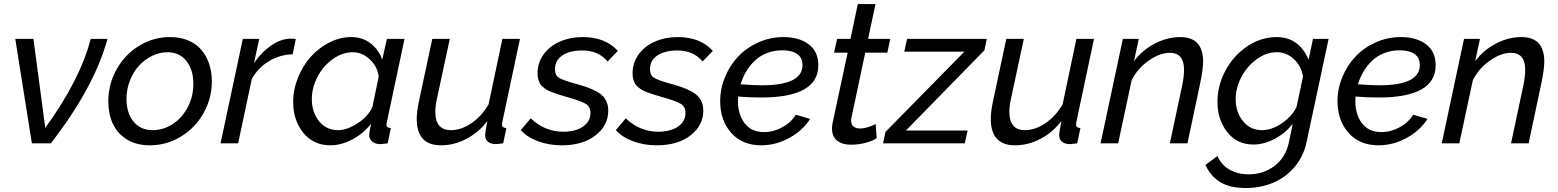

<svg xmlns="http://www.w3.org/2000/svg" viewBox="-20 -716 7783 959"><path d="M56.2 -522H147L206.1 -77.1Q380.9 -318.8 433.1 -522H517.1Q450.2 -278.8 233.9 0H139.2Z M521 -210Q521 -295.9 562.5 -369.9Q604 -443.8 675 -487.3Q746.1 -530.8 829.1 -530.8Q880.4 -530.8 920.7 -513.7Q960.9 -496.6 986.3 -466.3Q1011.7 -436 1024.9 -396.2Q1038.1 -356.4 1038.1 -310.1Q1038.1 -224.6 996.6 -150.9Q955.1 -77.1 883.5 -33.7Q812 9.8 728 9.8Q660.2 9.8 612.5 -20.3Q564.9 -50.3 543 -99.1Q521 -147.9 521 -210ZM945.8 -296.9Q945.8 -367.2 911.4 -411.1Q877 -455.1 814.9 -455.1Q776.9 -455.1 740 -437Q703.1 -418.9 674.8 -388.4Q646.5 -357.9 629.2 -314.2Q611.8 -270.5 611.8 -222.2Q611.8 -152.3 646.5 -109.1Q681.2 -65.9 743.2 -65.9Q794.9 -65.9 841.3 -95.5Q887.7 -125 916.7 -178.7Q945.8 -232.4 945.8 -296.9Z M1192.9 -522H1274.9L1248.5 -400.9Q1286.6 -456.1 1335.7 -489.5Q1384.8 -522.9 1431.6 -522.9Q1445.8 -522.9 1457.5 -521L1441.9 -444.8Q1378.9 -443.4 1324.2 -410.9Q1269.5 -378.4 1237.8 -321.8L1169.4 0H1081.5Z M1444.3 -207Q1444.3 -268.6 1468.3 -327.9Q1492.2 -387.2 1531.5 -431.6Q1570.8 -476.1 1624.3 -503.4Q1677.7 -530.8 1733.4 -530.8Q1791 -530.8 1831.3 -499.3Q1871.6 -467.8 1889.2 -418L1912.6 -522H2000.5L1912.6 -107.9Q1910.2 -95.7 1910.2 -95.2Q1910.2 -85.4 1915.3 -81.3Q1920.4 -77.1 1932.1 -76.2L1916.5 0Q1886.2 3.9 1881.3 3.9Q1854.5 3.9 1839.4 -8.5Q1824.2 -21 1824.2 -41Q1824.2 -55.7 1833.5 -98.1Q1794.9 -48.3 1739.5 -19.3Q1684.1 9.8 1630.4 9.8Q1545.4 9.8 1494.9 -52.7Q1444.3 -115.2 1444.3 -207ZM1840.3 -183.1 1871.6 -333Q1865.2 -383.8 1827.1 -419.4Q1789.1 -455.1 1743.2 -455.1Q1689.5 -455.1 1641.4 -420.2Q1593.3 -385.3 1565.4 -331.3Q1537.6 -277.3 1537.6 -221.2Q1537.6 -155.3 1573.7 -110.6Q1609.9 -65.9 1668.5 -65.9Q1713.9 -65.9 1767.3 -101.1Q1820.8 -136.2 1840.3 -183.1Z M2061.5 -122.1Q2061.5 -156.7 2072.3 -209L2139.2 -522H2226.6L2163.1 -226.1Q2154.3 -185.5 2154.3 -157.2Q2154.3 -65.9 2232.4 -65.9Q2283.2 -65.9 2334.5 -100.6Q2385.7 -135.3 2420.4 -194.8L2489.3 -522H2577.1L2489.3 -107.9Q2487.3 -98.1 2487.3 -95.2Q2487.3 -85.4 2492.4 -81.3Q2497.6 -77.1 2509.3 -76.2L2493.2 0Q2462.9 3.9 2458.5 3.9Q2431.6 3.9 2417.5 -7.8Q2403.3 -19.5 2403.3 -40Q2403.3 -57.1 2414.6 -111.8Q2370.1 -53.7 2308.8 -22Q2247.6 9.8 2183.1 9.8Q2061.5 9.8 2061.5 -122.1Z M2581.1 -65.9 2630.9 -125Q2700.7 -58.1 2793.9 -58.1Q2854.5 -58.1 2891.8 -83.7Q2929.2 -109.4 2929.2 -151.9Q2929.2 -183.1 2906.2 -197Q2883.3 -210.9 2820.8 -229Q2813.5 -231 2810.1 -231.9Q2785.2 -239.3 2770.5 -243.9Q2755.9 -248.5 2738.3 -255.1Q2720.7 -261.7 2711.2 -267.6Q2701.7 -273.4 2691.4 -281.7Q2681.2 -290 2676.3 -299.8Q2671.4 -309.6 2668.2 -322Q2665 -334.5 2665 -350.1Q2665 -402.3 2694.8 -443.8Q2724.6 -485.4 2776.1 -508.1Q2827.6 -530.8 2891.1 -530.8Q3003.4 -530.8 3065.9 -461.9L3015.1 -409.2Q2989.7 -438 2959 -450.9Q2928.2 -463.9 2887.2 -463.9Q2827.1 -463.9 2789.6 -439.5Q2752 -415 2752 -370.1Q2752 -340.3 2771.5 -327.9Q2791 -315.4 2851.1 -298.8Q2886.7 -289.1 2910.4 -280.8Q2934.1 -272.5 2956.1 -261Q2978 -249.5 2990.7 -236.3Q3003.4 -223.1 3010.7 -204.8Q3018.1 -186.5 3018.1 -163.1Q3018.1 -88.9 2954.1 -39.6Q2890.1 9.8 2786.1 9.8Q2722.7 9.8 2668.5 -10Q2614.3 -29.8 2581.1 -65.9Z M3055.7 -65.9 3105.5 -125Q3175.3 -58.1 3268.6 -58.1Q3329.1 -58.1 3366.5 -83.7Q3403.8 -109.4 3403.8 -151.9Q3403.8 -183.1 3380.9 -197Q3357.9 -210.9 3295.4 -229Q3288.1 -231 3284.7 -231.9Q3259.8 -239.3 3245.1 -243.9Q3230.5 -248.5 3212.9 -255.1Q3195.3 -261.7 3185.8 -267.6Q3176.3 -273.4 3166 -281.7Q3155.8 -290 3150.9 -299.8Q3146 -309.6 3142.8 -322Q3139.6 -334.5 3139.6 -350.1Q3139.6 -402.3 3169.4 -443.8Q3199.2 -485.4 3250.7 -508.1Q3302.2 -530.8 3365.7 -530.8Q3478 -530.8 3540.5 -461.9L3489.7 -409.2Q3464.4 -438 3433.6 -450.9Q3402.8 -463.9 3361.8 -463.9Q3301.8 -463.9 3264.2 -439.5Q3226.6 -415 3226.6 -370.1Q3226.6 -340.3 3246.1 -327.9Q3265.6 -315.4 3325.7 -298.8Q3361.3 -289.1 3385 -280.8Q3408.7 -272.5 3430.7 -261Q3452.6 -249.5 3465.3 -236.3Q3478 -223.1 3485.4 -204.8Q3492.7 -186.5 3492.7 -163.1Q3492.7 -88.9 3428.7 -39.6Q3364.7 9.8 3260.7 9.8Q3197.3 9.8 3143.1 -10Q3088.9 -29.8 3055.7 -65.9Z M3782.2 -229Q3722.2 -229 3667 -233.9Q3666 -226.1 3666 -210.9Q3666 -144.5 3699.5 -100.3Q3732.9 -56.2 3796.4 -56.2Q3842.8 -56.2 3886.7 -79.8Q3930.7 -103.5 3955.1 -143.1L4026.4 -122.1Q3989.3 -63.5 3922.1 -26.9Q3855 9.8 3782.2 9.8Q3687 9.8 3632.1 -52.5Q3577.1 -114.7 3577.1 -210.9Q3577.1 -272.9 3601.3 -331.3Q3625.5 -389.6 3667 -433.6Q3708.5 -477.5 3767.6 -504.2Q3826.7 -530.8 3893.1 -530.8Q3972.2 -530.8 4019.8 -494.4Q4067.4 -458 4067.4 -390.1Q4067.4 -229 3782.2 -229ZM3887.2 -464.8Q3845.7 -464.8 3810.1 -450.7Q3774.4 -436.5 3749.3 -412.1Q3724.1 -387.7 3706.8 -358.4Q3689.5 -329.1 3679.2 -294.9Q3746.1 -290 3785.2 -290Q3988.3 -290 3988.3 -391.1Q3988.3 -428.2 3961.4 -446.5Q3934.6 -464.8 3887.2 -464.8Z M4135.7 -73.2Q4135.7 -87.4 4138.7 -102.1L4213.9 -453.1H4146L4161.1 -522H4228L4264.6 -695.8H4353L4315.9 -522H4426.8L4412.1 -453.1H4301.8L4232.9 -128.9Q4231 -119.1 4231 -113.8Q4231 -93.8 4243.4 -84Q4255.9 -74.2 4275.9 -74.2Q4308.1 -74.2 4354 -96.2L4358.9 -25.9Q4339.8 -12.2 4304 -2.7Q4268.1 6.8 4230 6.8Q4187.5 6.8 4161.6 -13.4Q4135.7 -33.7 4135.7 -73.2Z M4402.8 -57.1 4796.9 -458H4496.6L4510.7 -522H4908.7L4897 -464.8L4504.9 -64H4813L4798.8 0H4390.6Z M4928.7 -122.1Q4928.7 -156.7 4939.5 -209L5006.3 -522H5093.8L5030.3 -226.1Q5021.5 -185.5 5021.5 -157.2Q5021.5 -65.9 5099.6 -65.9Q5150.4 -65.9 5201.7 -100.6Q5252.9 -135.3 5287.6 -194.8L5356.4 -522H5444.3L5356.4 -107.9Q5354.5 -98.1 5354.5 -95.2Q5354.5 -85.4 5359.6 -81.3Q5364.7 -77.1 5376.5 -76.2L5360.4 0Q5330.1 3.9 5325.7 3.9Q5298.8 3.9 5284.7 -7.8Q5270.5 -19.5 5270.5 -40Q5270.5 -57.1 5281.7 -111.8Q5237.3 -53.7 5176 -22Q5114.7 9.8 5050.3 9.8Q4928.7 9.8 4928.7 -122.1Z M5588.4 -522H5668L5644 -410.2Q5684.6 -465.3 5747.3 -498Q5810.1 -530.8 5875 -530.8Q5989.3 -530.8 5989.3 -408.2Q5989.3 -375 5977.1 -312L5911.1 0H5823.2L5885.3 -292Q5894 -335 5894 -367.2Q5894 -452.1 5823.2 -452.1Q5772.5 -452.1 5716.8 -412.8Q5661.1 -373.5 5632.3 -314.9L5564.9 0H5477.1Z M6001 107.9 6061 63Q6080.1 107.9 6121.3 131.3Q6162.6 154.8 6217.3 154.8Q6289.1 154.8 6345.2 113.3Q6401.4 71.8 6418 -5.9L6437 -98.1Q6400.9 -50.8 6346.9 -22.5Q6293 5.9 6240.2 5.9Q6158.7 5.9 6109.9 -56.2Q6061 -118.2 6061 -207Q6061 -289.6 6101.3 -364.3Q6141.6 -439 6210.2 -484.9Q6278.8 -530.8 6356 -530.8Q6467.8 -530.8 6516.1 -418L6538.1 -522H6616.2L6505.9 -5.9Q6490.7 65.9 6445.6 118.7Q6400.4 171.4 6337.9 197.3Q6275.4 223.1 6203.1 223.1Q6123 223.1 6074.7 193.6Q6026.4 164.1 6001 107.9ZM6456.1 -183.1 6488.3 -333Q6480 -386.2 6442.9 -420.7Q6405.8 -455.1 6357.9 -455.1Q6303.2 -455.1 6254.9 -418.9Q6206.5 -382.8 6179.2 -329.1Q6151.9 -275.4 6151.9 -221.2Q6151.9 -155.8 6188.5 -110.8Q6225.1 -65.9 6283.2 -65.9Q6333.5 -65.9 6384.8 -101.8Q6436 -137.7 6456.1 -183.1Z M6865.7 -229Q6805.7 -229 6750.5 -233.9Q6749.5 -226.1 6749.5 -210.9Q6749.5 -144.5 6783 -100.3Q6816.4 -56.2 6879.9 -56.2Q6926.3 -56.2 6970.2 -79.8Q7014.2 -103.5 7038.6 -143.1L7109.9 -122.1Q7072.8 -63.5 7005.6 -26.9Q6938.5 9.8 6865.7 9.8Q6770.5 9.8 6715.6 -52.5Q6660.6 -114.7 6660.6 -210.9Q6660.6 -272.9 6684.8 -331.3Q6709 -389.6 6750.5 -433.6Q6792 -477.5 6851.1 -504.2Q6910.2 -530.8 6976.6 -530.8Q7055.7 -530.8 7103.3 -494.4Q7150.9 -458 7150.9 -390.1Q7150.9 -229 6865.7 -229ZM6970.7 -464.8Q6929.2 -464.8 6893.6 -450.7Q6857.9 -436.5 6832.8 -412.1Q6807.6 -387.7 6790.3 -358.4Q6772.9 -329.1 6762.7 -294.9Q6829.6 -290 6868.7 -290Q7071.8 -290 7071.8 -391.1Q7071.8 -428.2 7044.9 -446.5Q7018.1 -464.8 6970.7 -464.8Z M7292.5 -522H7372.1L7348.1 -410.2Q7388.7 -465.3 7451.4 -498Q7514.2 -530.8 7579.1 -530.8Q7693.4 -530.8 7693.4 -408.2Q7693.4 -375 7681.2 -312L7615.2 0H7527.3L7589.4 -292Q7598.1 -335 7598.1 -367.2Q7598.1 -452.1 7527.3 -452.1Q7476.6 -452.1 7420.9 -412.8Q7365.2 -373.5 7336.4 -314.9L7269 0H7181.2Z"/></svg>

Font: Rawline Medium
Style: Italic
Weight: 500
Italic angle: -12°
Designer: Matt McInerney, Pablo Impallari, Rodrigo Fuenzalida
Foundry: Matt McInerney, Pablo Impallari, Rodrigo Fuenzalida
Version: Version 4.020;PS 004.020;hotconv 1.0.88;makeotf.lib2.5.64775